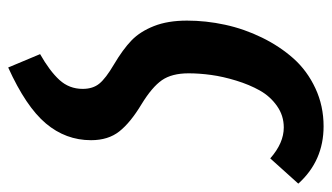

<svg xmlns="http://www.w3.org/2000/svg" viewBox="-189 -394 802 464"><g transform="rotate(90 212.0 -162.0)"><path d="M143.1 219.2 110.8 142.1Q151.4 119.1 173.1 95.5Q194.8 71.8 194.8 39.1Q194.8 14.6 182.1 -1Q169.4 -16.6 136.2 -36.1Q99.1 -58.1 77.6 -78.9Q56.2 -99.6 43 -133.1Q29.8 -166.5 29.8 -212.9Q29.8 -258.8 39.8 -304.9Q49.8 -351.1 70.8 -394Q91.8 -437 121.3 -470.2Q150.9 -503.4 193.4 -523.2Q235.8 -543 285.2 -543Q368.7 -543 423.8 -481.9L362.8 -414.1Q325.7 -446.8 288.1 -446.8Q259.3 -446.8 236.1 -430.4Q212.9 -414.1 198.7 -388.9Q184.6 -363.8 174.8 -331.8Q165 -299.8 161.1 -271.2Q157.2 -242.7 157.2 -216.8Q157.2 -176.3 173.8 -152.3Q190.4 -128.4 231.9 -103Q276.4 -76.2 297.6 -49.3Q318.8 -22.5 318.8 19Q318.8 80.1 278.3 128.2Q237.8 176.3 143.1 219.2Z"/></g></svg>

Font: Fira Sans Compressed Medium
Style: Italic
Weight: 500
Width: 3
Italic angle: -8°
Designer: Carrois Corporate & Edenspiekermann AG
Foundry: Carrois Corporate GbR & Edenspiekermann AG
Version: Version 4.203;PS 004.203;hotconv 1.0.88;makeotf.lib2.5.64775